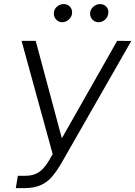

<svg xmlns="http://www.w3.org/2000/svg" viewBox="-20 -932 677 961"><path d="M59.1 9.8 69.3 -52.2H106Q137.2 -52.2 158.7 -61.8Q180.2 -71.3 196.3 -88.9Q212.4 -106.4 226.6 -130.9L243.7 -160.6L87.9 -727.5H158.7L289.6 -239.7L566.4 -727.5L637.2 -727.1L284.7 -110.8Q262.7 -73.7 239.5 -46.6Q216.3 -19.5 182.9 -4.9Q149.4 9.8 97.2 9.8ZM291 -820.8Q272 -820.8 259.5 -835.9Q247.1 -851.1 250 -871.6Q252.4 -888.7 266.8 -900.1Q281.2 -911.6 297.9 -911.6Q318.8 -911.6 331.1 -897.5Q343.3 -883.3 340.3 -861.8Q337.4 -845.7 323.5 -833.3Q309.6 -820.8 291 -820.8ZM472.7 -820.8Q453.6 -820.8 440.9 -835.9Q428.2 -851.1 431.6 -871.6Q434.6 -888.2 449 -899.9Q463.4 -911.6 479.5 -911.6Q501 -911.6 513.2 -897.2Q525.4 -882.8 521.5 -861.8Q518.6 -845.2 504.9 -833Q491.2 -820.8 472.7 -820.8Z"/></svg>

Font: Inter Tight Light
Style: Italic
Weight: 300
Italic angle: -9.39999°
Designer: Rasmus Andersson
Foundry: rsms
Version: Version 3.004